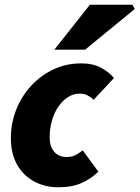

<svg xmlns="http://www.w3.org/2000/svg" viewBox="-20 -780 590 812"><path d="M226 12Q170 12 124.5 -12.5Q79 -37 52.5 -83.5Q26 -130 26 -196Q26 -259 48.5 -316Q71 -373 111.5 -417Q152 -461 206 -486.5Q260 -512 324 -512Q374 -512 409 -492.5Q444 -473 462 -450L376 -358Q363 -370 349.5 -377Q336 -384 316 -384Q290 -384 267 -369Q244 -354 226.5 -328.5Q209 -303 199.5 -269.5Q190 -236 190 -198Q190 -161 209 -138.5Q228 -116 262 -116Q285 -116 301 -125Q317 -134 330 -144L396 -54Q365 -24 325 -6Q285 12 226 12ZM210 -570 360 -760H540L550 -742L340 -570Z"/></svg>

Font: Source Sans 3 Black
Style: Italic
Weight: 900
Italic angle: -11°
Designer: Paul D. Hunt
Foundry: Adobe
Version: Version 3.052;hotconv 1.1.0;makeotfexe 2.6.0